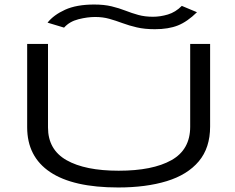

<svg xmlns="http://www.w3.org/2000/svg" viewBox="-20 -817 1040 848"><path d="M502 11Q303 11 201.5 -57Q100 -125 100 -255V-623H192V-254Q192 -156 274 -109.5Q356 -63 504 -63Q654 -63 737 -109.5Q820 -156 820 -257V-623H908V-258Q908 -164 858 -104.5Q808 -45 716.5 -17Q625 11 502 11ZM783 -791 850 -763Q807 -721 765.5 -704.5Q724 -688 664 -688Q619 -688 584.5 -696Q550 -704 520.5 -715Q491 -726 462.5 -734Q434 -742 400 -742Q366 -742 326.5 -732Q287 -722 263 -695L190 -717Q217 -751 267.5 -774Q318 -797 396 -797Q440 -797 473 -789Q506 -781 534 -770Q562 -759 591 -751Q620 -743 656 -743Q688 -743 721.5 -753Q755 -763 783 -791Z"/></svg>

Font: Inconsolata UltraExpanded Thin
Style: Regular
Weight: 100
Width: 9
Monospace: yes
Designer: Raph Levien, Cyreal, Brenton Simpson
Foundry: Raph Levien, Cyreal, Google
Version: Version 3.100; ttfautohint (v1.8.4.7-5d5b)